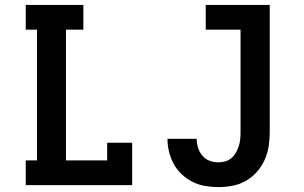

<svg xmlns="http://www.w3.org/2000/svg" viewBox="-20 -755 1240 783"><path d="M85 0V-101H131V-634H85V-735H320V-634H249V-101H417V-173H519V0ZM871 8Q844 8 817 3.5Q790 -1 766 -13Q742 -25 722 -43.5Q702 -62 689 -85.5Q676 -109 669.5 -135.5Q663 -162 663 -189H782Q782 -171 787.5 -153Q793 -135 805 -120.5Q817 -106 834.5 -99.5Q852 -93 871 -93Q885 -93 899 -97Q913 -101 924 -110.5Q935 -120 942 -132.5Q949 -145 953.5 -158.5Q958 -172 959.5 -186.5Q961 -201 961 -215V-634H819V-735H1080V-215Q1080 -186 1075.5 -157.5Q1071 -129 1059 -102.5Q1047 -76 1027.5 -54Q1008 -32 982.5 -17.5Q957 -3 928.5 2.5Q900 8 871 8Z"/></svg>

Font: Iosevka Plex Etoile
Style: Bold
Weight: 700
Designer: Belleve Invis
Foundry: Belleve Invis
Version: Version 25.1.1; ttfautohint (v1.8.4)